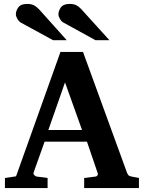

<svg xmlns="http://www.w3.org/2000/svg" viewBox="-20 -949 726 969"><path d="M681.2 0H404.8V-50.8L463.9 -58.1Q468.8 -59.1 472.2 -64.5Q475.6 -69.8 473.1 -75.2L418.9 -233.9H205.1L149.9 -79.1Q147 -71.3 153.1 -65.2Q159.2 -59.1 164.1 -58.1L220.2 -50.8V0H4.9V-50.8L61 -59.1L285.2 -687H398.9L621.1 -77.1Q625 -67.9 628.7 -64.2Q632.3 -60.5 643.1 -58.1L681.2 -50.8ZM394 -293 308.1 -533.2 224.1 -293ZM532.2 -746.1H461.9L301.3 -834.5Q290 -840.3 282.5 -853.5Q274.9 -866.7 274.9 -876.5Q274.9 -894.5 287.4 -911.9Q299.8 -929.2 332 -929.2Q352.1 -929.2 365.2 -922.6Q378.4 -916 395 -897.5ZM316.9 -746.1H248L85.9 -834.5Q75.7 -840.3 67.9 -853.5Q60.1 -866.7 60.1 -876.5Q60.1 -894.5 72.5 -911.9Q85 -929.2 117.2 -929.2Q137.2 -929.2 150.6 -922.6Q164.1 -916 181.2 -897.5Z"/></svg>

Font: Charis
Style: Bold
Weight: 700
Designer: Walt Agee, Miriam Martin, Annie Olsen, Victor Gaultney, Lorna Priest, Alan Ward, Bob Hallissy, Martin Hosken, Sharon Cor
Foundry: SIL Global
Version: Version 7.000